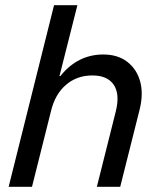

<svg xmlns="http://www.w3.org/2000/svg" viewBox="-20 -720 618 740"><path d="M13.3 0 188.3 -700H278.3L209.2 -426.7H212.5Q279.2 -510 378.3 -510Q433.3 -510 470 -482.1Q506.7 -454.2 520 -406.7Q533.3 -359.2 518.3 -298.3L443.3 0H353.3L426.7 -292.5Q442.5 -357.5 418.3 -393.3Q394.2 -429.2 335.8 -429.2Q276.7 -429.2 234.6 -393.3Q192.5 -357.5 176.7 -292.5L103.3 0Z"/></svg>

Font: Funnel Sans
Style: Italic
Weight: 400
Italic angle: -14.036°
Version: Version 1.000; Beta; Release 5; Build 24; ttfautohint (v1.8.